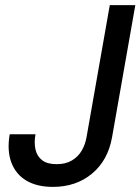

<svg xmlns="http://www.w3.org/2000/svg" viewBox="-20 -720 550 752"><path d="M187 12Q125 12 83.5 -12.5Q42 -37 24.5 -83.5Q7 -130 18 -194H119Q113 -161 119 -134.5Q125 -108 145 -92.5Q165 -77 202 -77Q237 -77 261.5 -91.5Q286 -106 300 -130Q314 -154 319 -183L410 -700H510L419 -183Q403 -92 340.5 -40Q278 12 187 12Z"/></svg>

Font: DM Sans Medium
Style: Italic
Weight: 500
Italic angle: -10°
Designer: Colophon Foundry, Jonny Pinhorn
Foundry: Colophon Foundry
Version: Version 4.004;gftools[0.9.30]